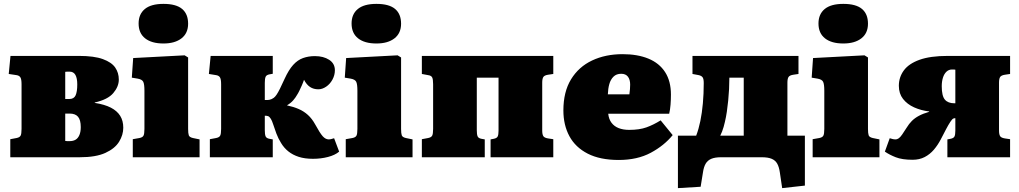

<svg xmlns="http://www.w3.org/2000/svg" viewBox="-20 -810 5248 989"><path d="M33 0V-93L65 -99Q81 -102 86 -111Q91 -120 91 -146V-376Q91 -402 85 -411.5Q79 -421 65 -423L25 -429L34 -522H387Q465 -522 510 -505.5Q555 -489 573.5 -462Q592 -435 592 -400Q592 -364 563.5 -330.5Q535 -297 468 -282V-280Q519 -272 551 -255.5Q583 -239 599 -213.5Q615 -188 615 -152Q615 -115 593.5 -80Q572 -45 523 -22.5Q474 0 391 0ZM338 -83Q357 -83 369.5 -90.5Q382 -98 389 -114.5Q396 -131 396 -155Q396 -192 382 -208.5Q368 -225 339 -225H316V-84Q321 -83 327 -83Q333 -83 338 -83ZM316 -300H337Q361 -300 369.5 -319Q378 -338 378 -375Q378 -407 368.5 -424Q359 -441 338 -441Q333 -441 327.5 -441Q322 -441 316 -440Z M664 0V-93L698 -99Q714 -102 719 -111Q724 -120 724 -146V-343Q724 -376 718 -388.5Q712 -401 689 -405L659 -410L666 -511L931 -525L949 -514V-146Q949 -123 952.5 -113Q956 -103 974 -99L1008 -92V0ZM822 -586Q761 -586 727.5 -612.5Q694 -639 694 -689Q694 -737 726 -763.5Q758 -790 822 -790Q887 -790 918 -764Q949 -738 949 -688Q949 -639 915 -612.5Q881 -586 822 -586Z M1592 8Q1550 8 1519 -2Q1488 -12 1465.5 -30Q1443 -48 1428 -73Q1413 -97 1403.5 -122.5Q1394 -148 1387.5 -168.5Q1381 -189 1375 -198Q1368 -209 1361.5 -211.5Q1355 -214 1344 -214V-139Q1344 -118 1348 -108Q1352 -98 1368 -95L1385 -92V0H1061V-93L1093 -99Q1109 -102 1114 -111Q1119 -120 1119 -146V-376Q1119 -402 1113 -411.5Q1107 -421 1093 -423L1056 -429L1065 -522H1385V-430L1368 -427Q1352 -424 1348 -414Q1344 -404 1344 -383V-295Q1357 -294 1368 -296Q1379 -298 1390 -306Q1397 -311 1404.5 -322Q1412 -333 1422 -353Q1432 -373 1446 -404Q1467 -450 1490 -475.5Q1513 -501 1541 -511Q1569 -521 1602 -521Q1646 -521 1675.5 -502Q1705 -483 1705 -448Q1705 -423 1692.5 -400Q1680 -377 1660 -363.5Q1640 -350 1620 -350Q1595 -350 1577 -362Q1559 -374 1546 -399Q1541 -384 1534.5 -369.5Q1528 -355 1522 -342.5Q1516 -330 1510 -321Q1503 -308 1490.5 -293.5Q1478 -279 1459 -268V-267Q1492 -260 1518.5 -248.5Q1545 -237 1566 -218Q1587 -199 1603 -170Q1628 -124 1642.5 -108Q1657 -92 1673 -92Q1681 -92 1687.5 -94Q1694 -96 1701 -98L1727 -29Q1706 -11 1669.5 -1.5Q1633 8 1592 8Z M1761 0V-93L1795 -99Q1811 -102 1816 -111Q1821 -120 1821 -146V-343Q1821 -376 1815 -388.5Q1809 -401 1786 -405L1756 -410L1763 -511L2028 -525L2046 -514V-146Q2046 -123 2049.5 -113Q2053 -103 2071 -99L2105 -92V0ZM1919 -586Q1858 -586 1824.5 -612.5Q1791 -639 1791 -689Q1791 -737 1823 -763.5Q1855 -790 1919 -790Q1984 -790 2015 -764Q2046 -738 2046 -688Q2046 -639 2012 -612.5Q1978 -586 1919 -586Z M2153 0V-93L2185 -99Q2201 -102 2206 -111Q2211 -120 2211 -146V-376Q2211 -402 2206 -411.5Q2201 -421 2185 -423L2153 -429V-522H2830V-429L2803 -425Q2784 -422 2778.5 -413Q2773 -404 2773 -384V-138Q2773 -118 2778.5 -109Q2784 -100 2803 -97L2830 -93V0H2507V-92L2523 -95Q2539 -98 2543.5 -107Q2548 -116 2548 -137V-410H2436V-139Q2436 -118 2440 -108Q2444 -98 2460 -95L2477 -92V0Z M3167 14Q3071 14 3007.5 -18.5Q2944 -51 2913 -108.5Q2882 -166 2882 -241Q2882 -337 2921.5 -401.5Q2961 -466 3030 -498.5Q3099 -531 3187 -531Q3264 -531 3320 -508Q3376 -485 3406 -438.5Q3436 -392 3436 -323Q3436 -297 3434 -271Q3432 -245 3427 -224H3113Q3116 -196 3130 -177.5Q3144 -159 3167 -150Q3190 -141 3221 -141Q3274 -141 3310 -154Q3346 -167 3383 -190L3445 -114Q3401 -60 3332 -23Q3263 14 3167 14ZM3111 -324H3222Q3224 -339 3225 -351Q3226 -363 3226 -374Q3226 -400 3214.5 -415Q3203 -430 3180 -430Q3155 -430 3140 -415Q3125 -400 3118.5 -376.5Q3112 -353 3111 -324Z M4009 159 3997 78Q3993 50 3983.5 33Q3974 16 3955 8Q3936 0 3904 0H3694Q3663 0 3644 8Q3625 16 3615 33Q3605 50 3601 78L3589 152L3472 159V-111H3566Q3579 -145 3587.5 -186.5Q3596 -228 3600.5 -277.5Q3605 -327 3605 -382Q3605 -404 3599 -412Q3593 -420 3579 -423L3547 -429V-522H4093V-429L4066 -425Q4047 -422 4041.5 -413Q4036 -404 4036 -384V-111H4126V146ZM3690 -111H3811V-410H3737Q3737 -381 3735.5 -351.5Q3734 -322 3731 -292Q3728 -262 3724 -234.5Q3720 -207 3714 -182Q3711 -169 3707.5 -156.5Q3704 -144 3699.5 -132.5Q3695 -121 3690 -111Z M4166 0V-93L4200 -99Q4216 -102 4221 -111Q4226 -120 4226 -146V-343Q4226 -376 4220 -388.5Q4214 -401 4191 -405L4161 -410L4168 -511L4433 -525L4451 -514V-146Q4451 -123 4454.5 -113Q4458 -103 4476 -99L4510 -92V0ZM4324 -586Q4263 -586 4229.5 -612.5Q4196 -639 4196 -689Q4196 -737 4228 -763.5Q4260 -790 4324 -790Q4389 -790 4420 -764Q4451 -738 4451 -688Q4451 -639 4417 -612.5Q4383 -586 4324 -586Z M4681 13Q4627 13 4594 0Q4561 -13 4538 -29L4563 -98Q4570 -96 4577 -94Q4584 -92 4592 -92Q4602 -92 4610 -98Q4618 -104 4627 -117Q4636 -130 4650 -152Q4662 -172 4677 -187Q4692 -202 4713.5 -213.5Q4735 -225 4766 -234V-236Q4724 -241 4688.5 -257Q4653 -273 4631.5 -300.5Q4610 -328 4610 -368Q4610 -412 4635.5 -447Q4661 -482 4716.5 -502Q4772 -522 4862 -522H5183V-429L5156 -425Q5137 -422 5131.5 -413Q5126 -404 5126 -384V-138Q5126 -118 5131.5 -109Q5137 -100 5156 -97L5183 -93V0H4860V-92L4876 -95Q4892 -98 4896.5 -107Q4901 -116 4901 -137V-201Q4899 -201 4897.5 -201Q4896 -201 4894 -200.5Q4892 -200 4890 -199Q4885 -197 4875 -182Q4865 -167 4853 -144Q4841 -121 4827 -94Q4811 -63 4790.5 -39Q4770 -15 4743 -1Q4716 13 4681 13ZM4896 -278H4901V-451Q4897 -452 4893 -452Q4889 -452 4884 -452Q4867 -452 4855 -440.5Q4843 -429 4837 -409.5Q4831 -390 4831 -366Q4831 -316 4847 -297Q4863 -278 4896 -278Z"/></svg>

Font: Literata Black
Style: Regular
Weight: 900
Designer: Latin by Veronika Burian and Jose Scaglione. Greek by Irene Vlachou. Cyrillic by Vera Evstafieva.
Foundry: TypeTogether
Version: Version 3.103;gftools[0.9.29]